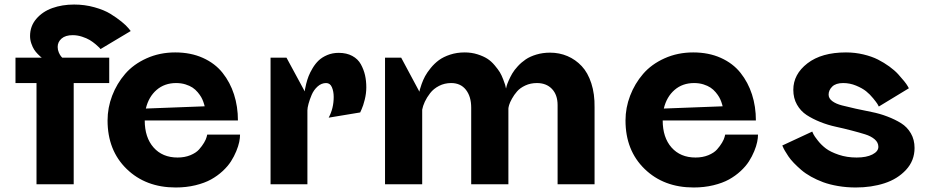

<svg xmlns="http://www.w3.org/2000/svg" viewBox="-20 -808 4086 842"><path d="M459 -555.2V-443.8H303.2V0H140.1V-443.8H47.9V-555.2H163.1Q161.1 -556.6 157.7 -559.3Q154.3 -562 145.3 -571.3Q136.2 -580.6 129.6 -590.8Q123 -601.1 117.4 -617.2Q111.8 -633.3 111.8 -649.9Q111.8 -693.4 139.2 -725.3Q166.5 -757.3 209.7 -772.7Q252.9 -788.1 305.2 -788.1Q351.6 -788.1 394.3 -776.1Q437 -764.2 464.6 -747.1Q492.2 -730 513.2 -712.9Q534.2 -695.8 543.9 -683.6L553.2 -671.9L420.9 -592.8Q418.9 -595.2 415.3 -599.4Q411.6 -603.5 399.2 -614Q386.7 -624.5 373.3 -632.6Q359.9 -640.6 339.6 -647.2Q319.3 -653.8 298.8 -653.8Q267.1 -653.8 250 -638.9Q232.9 -624 232.9 -602.1Q232.9 -589.4 238 -577.6Q243.2 -565.9 248 -560.5L252.9 -555.2Z M1023.4 -279.8H614.7Q614.7 -205.1 653.6 -161.1Q692.4 -117.2 758.8 -117.2Q790 -117.2 814.9 -127.4Q839.8 -137.7 853 -152.6Q866.2 -167.5 875 -182.4Q883.8 -197.3 886.2 -207.5L888.7 -217.8H1032.7Q1032.7 -203.1 1029.1 -185.3Q1025.4 -167.5 1016.1 -144.8Q1006.8 -122.1 992.9 -100.3Q979 -78.6 956.3 -57.6Q933.6 -36.6 905.5 -21Q877.4 -5.4 837.2 4.4Q796.9 14.2 750.5 14.2Q619.1 14.2 535.4 -67.1Q451.7 -148.4 451.7 -279.8Q451.7 -335.4 471.9 -388.4Q492.2 -441.4 528.8 -483.9Q565.4 -526.4 622.8 -552.2Q680.2 -578.1 748.5 -578.1Q816.4 -578.1 869.6 -554.2Q922.9 -530.3 956.1 -488.5Q989.3 -446.8 1006.3 -393.8Q1023.4 -340.8 1023.4 -279.8ZM752.4 -443.8Q701.7 -443.8 666.7 -413.6Q631.8 -383.3 619.6 -332L877.4 -341.8Q877 -343.8 876.2 -347.4Q875.5 -351.1 871.6 -361.8Q867.7 -372.6 862.3 -382.1Q856.9 -391.6 846.9 -403.6Q836.9 -415.5 824.5 -423.8Q812 -432.1 793.2 -438Q774.4 -443.8 752.4 -443.8Z M1328.1 -324.2V0H1166.5V-555.2H1236.3L1316.4 -407.2Q1316.9 -410.6 1317.6 -416.7Q1318.4 -422.9 1322.8 -440.4Q1327.1 -458 1333.3 -473.9Q1339.4 -489.7 1351.1 -509.3Q1362.8 -528.8 1377.7 -543Q1392.6 -557.1 1415.3 -566.7Q1438 -576.2 1465.3 -576.2Q1500 -576.2 1524.9 -562.7Q1549.8 -549.3 1562.5 -526.1Q1575.2 -502.9 1580.8 -478.3Q1586.4 -453.6 1586.4 -424.8Q1586.4 -398.4 1579.6 -371.1Q1572.8 -343.8 1565.9 -329.1L1559.6 -314.9L1421.4 -292Q1443.4 -333 1443.4 -382.8Q1443.4 -407.2 1435.5 -425.5Q1427.7 -443.8 1410.2 -443.8Q1389.6 -443.8 1372.8 -428.7Q1356 -413.6 1346.9 -392.3Q1337.9 -371.1 1333 -352.8Q1328.1 -334.5 1328.1 -324.2Z M2425.3 0V-347.2Q2425.3 -392.1 2400.6 -418Q2376 -443.8 2334.5 -443.8Q2306.6 -443.8 2283.7 -433.1Q2260.7 -422.4 2247.6 -407.2Q2234.4 -392.1 2225.1 -375.2Q2215.8 -358.4 2212.6 -347.2Q2209.5 -335.9 2209.5 -332V0H2046.4V-335.9Q2046.4 -384.8 2023.2 -414.3Q2000 -443.8 1958.5 -443.8Q1929.7 -443.8 1905.5 -431.4Q1881.3 -418.9 1866.5 -399.7Q1851.6 -380.4 1843 -361.8Q1834.5 -343.3 1831.5 -327.1V0H1668.5V-555.2H1739.3L1819.3 -405.8Q1819.8 -409.2 1821.3 -415.5Q1822.8 -421.9 1829.1 -439.7Q1835.4 -457.5 1844.2 -473.9Q1853 -490.2 1869.1 -510Q1885.3 -529.8 1904.8 -544.2Q1924.3 -558.6 1953.9 -568.4Q1983.4 -578.1 2018.1 -578.1Q2047.9 -578.1 2074 -569.8Q2100.1 -561.5 2117.2 -550.5Q2134.3 -539.6 2149.4 -521.5Q2164.6 -503.4 2172.1 -491Q2179.7 -478.5 2186.8 -459.7Q2193.8 -440.9 2195.3 -436Q2196.8 -431.2 2198.7 -421.4Q2199.2 -420.4 2199.2 -419.9Q2199.7 -422.9 2201.9 -431.2Q2204.1 -439.5 2210.7 -454.6Q2217.3 -469.7 2226.3 -485.4Q2235.4 -501 2251 -517.8Q2266.6 -534.7 2285.6 -547.6Q2304.7 -560.5 2332.5 -568.8Q2360.4 -577.1 2392.1 -577.1Q2433.1 -577.1 2468.5 -562Q2503.9 -546.9 2531 -518.1Q2558.1 -489.3 2573.2 -442.6Q2588.4 -396 2587.4 -336.9V0Z M3294.9 -279.8H2886.2Q2886.2 -205.1 2925 -161.1Q2963.9 -117.2 3030.3 -117.2Q3061.5 -117.2 3086.4 -127.4Q3111.3 -137.7 3124.5 -152.6Q3137.7 -167.5 3146.5 -182.4Q3155.3 -197.3 3157.7 -207.5L3160.2 -217.8H3304.2Q3304.2 -203.1 3300.5 -185.3Q3296.9 -167.5 3287.6 -144.8Q3278.3 -122.1 3264.4 -100.3Q3250.5 -78.6 3227.8 -57.6Q3205.1 -36.6 3177 -21Q3148.9 -5.4 3108.6 4.4Q3068.4 14.2 3022 14.2Q2890.6 14.2 2806.9 -67.1Q2723.1 -148.4 2723.1 -279.8Q2723.1 -335.4 2743.4 -388.4Q2763.7 -441.4 2800.3 -483.9Q2836.9 -526.4 2894.3 -552.2Q2951.7 -578.1 3020 -578.1Q3087.9 -578.1 3141.1 -554.2Q3194.3 -530.3 3227.5 -488.5Q3260.7 -446.8 3277.8 -393.8Q3294.9 -340.8 3294.9 -279.8ZM3023.9 -443.8Q2973.1 -443.8 2938.2 -413.6Q2903.3 -383.3 2891.1 -332L3148.9 -341.8Q3148.4 -343.8 3147.7 -347.4Q3147 -351.1 3143.1 -361.8Q3139.2 -372.6 3133.8 -382.1Q3128.4 -391.6 3118.4 -403.6Q3108.4 -415.5 3095.9 -423.8Q3083.5 -432.1 3064.7 -438Q3045.9 -443.8 3023.9 -443.8Z M3965.8 -420.9 3834 -340.8Q3832 -345.2 3827.9 -352.1Q3823.7 -358.9 3809.3 -376.7Q3794.9 -394.5 3778.1 -408Q3761.2 -421.4 3734.1 -432.6Q3707 -443.8 3677.7 -443.8Q3645.5 -443.8 3629.6 -428.2Q3613.8 -412.6 3613.8 -393.1Q3613.8 -376.5 3629.9 -364.5Q3646 -352.5 3672.6 -345.7Q3699.2 -338.9 3733.2 -331.3Q3767.1 -323.7 3802.2 -316.9Q3837.4 -310.1 3871.3 -297.1Q3905.3 -284.2 3931.9 -267.6Q3958.5 -251 3974.6 -223.1Q3990.7 -195.3 3990.7 -159.2Q3990.7 -103.5 3953.4 -63.2Q3916 -22.9 3858.9 -4.4Q3801.8 14.2 3732.9 14.2Q3692.4 14.2 3655.3 7.8Q3618.2 1.5 3589.8 -9Q3561.5 -19.5 3536.6 -33.4Q3511.7 -47.4 3493.9 -62.7Q3476.1 -78.1 3461.4 -93.3Q3446.8 -108.4 3437.5 -122.3Q3428.2 -136.2 3422.1 -146.7Q3416 -157.2 3413.6 -163.6L3410.6 -169.9L3542 -231Q3543.9 -226.6 3547.6 -218.8Q3551.3 -210.9 3566.7 -191.4Q3582 -171.9 3602.1 -156.7Q3622.1 -141.6 3658 -129.4Q3693.8 -117.2 3736.8 -117.2Q3779.8 -117.2 3805.9 -130.6Q3832 -144 3832 -164.1Q3832 -183.1 3815.9 -197Q3799.8 -210.9 3773.7 -219Q3747.6 -227.1 3714.1 -235.8Q3680.7 -244.6 3645.5 -252.2Q3610.4 -259.8 3576.9 -273.2Q3543.5 -286.6 3517.3 -303.7Q3491.2 -320.8 3475.1 -349.1Q3459 -377.4 3459 -414.1Q3459 -482.4 3521 -530.3Q3583 -578.1 3689.9 -578.1Q3729.5 -578.1 3766.4 -569.3Q3803.2 -560.5 3830.1 -546.9Q3856.9 -533.2 3880.1 -516.4Q3903.3 -499.5 3918.7 -482.7Q3934.1 -465.8 3945.1 -452.1Q3956.1 -438.5 3960.9 -429.7Z"/></svg>

Font: Sporting Grotesque
Style: Gras
Weight: 700
Designer: Lucas LE BIHAN
Foundry: Lucas LE BIHAN
Version: Version 1.001